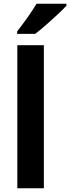

<svg xmlns="http://www.w3.org/2000/svg" viewBox="-20 -1066 373 1020"><path d="M213 -66H72V-826H213ZM333 -1036Q317 -1018 287 -990Q257 -962 224.5 -933.5Q192 -905 167 -886H71V-899Q96 -931 125 -971.5Q154 -1012 174 -1046H333Z"/></svg>

Font: Noto Sans Malayalam UI SemiCondensed
Style: Bold
Weight: 700
Width: 4
Designer: Jelle Bosma - Monotype Design Team
Foundry: Monotype Imaging Inc.
Version: Version 2.104; ttfautohint (v1.8.4.7-5d5b)